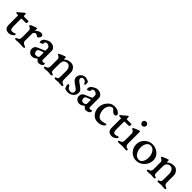

<svg xmlns="http://www.w3.org/2000/svg" viewBox="380 -2121 3604 3604"><g transform="rotate(45 2182.0 -318.5)"><path d="M186 8Q137 8 107.5 -19Q78 -46 78 -106V-344Q78 -345 78.5 -348Q79 -351 78.5 -351.5Q78 -352 76.5 -354Q75 -356 71.5 -356.5Q68 -357 62 -357.5Q56 -358 47 -358Q38 -358 26.5 -361.5Q15 -365 15 -372Q15 -378 24.5 -387.5Q34 -397 56 -414Q78 -431 82 -435Q85 -437 96 -447.5Q107 -458 115 -465Q123 -472 132.5 -478.5Q142 -485 147 -485Q161 -485 161 -460V-432Q161 -417 183 -417H280Q300 -417 300 -394Q300 -385 292.5 -371.5Q285 -358 276 -358H177Q161 -358 161 -339V-152Q161 -101 173.5 -80.5Q186 -60 213 -60Q235 -60 259 -69Q283 -78 285 -78Q300 -78 300 -64Q300 -44 263.5 -18Q227 8 186 8Z M464 -4Q455 -4 420.5 -1Q386 2 375 2Q345 2 345 -18Q345 -32 384 -44Q403 -50 412.5 -68.5Q422 -87 422 -108V-302Q422 -315 410 -331Q398 -347 381 -353Q360 -361 360 -374Q360 -386 389 -399Q399 -404 442.5 -421Q486 -438 493 -438Q501 -438 503 -432.5Q505 -427 505 -410V-385Q507 -377 513 -380Q519 -383 525 -391Q538 -405 565 -417.5Q592 -430 613 -430Q670 -430 670 -388Q670 -361 640 -331Q631 -322 624 -322Q617 -322 593.5 -336Q570 -350 559 -350Q541 -350 524 -336Q507 -322 507 -303L505 -108Q505 -89 519.5 -69.5Q534 -50 554 -44Q595 -32 595 -18Q595 2 561 2Q549 2 510 -1Q471 -4 464 -4Z M790 -131Q790 -59 849 -59Q872 -59 891.5 -69.5Q911 -80 911 -97V-191Q911 -206 888 -198L840 -179Q790 -163 790 -131ZM864 -430Q925 -430 960 -400Q995 -370 995 -328V-91Q995 -79 1006.5 -71Q1018 -63 1031 -63Q1039 -63 1051.5 -69.5Q1064 -76 1067 -76Q1076 -76 1076 -54Q1076 -28 1047 -10Q1018 8 986 8Q947 8 917 -33Q912 -40 909.5 -40.5Q907 -41 902 -35Q859 8 800 8Q763 8 732 -21.5Q701 -51 701 -88Q701 -159 755 -182L886 -237Q909 -247 909 -260V-309Q909 -334 886 -352Q863 -370 836 -370Q818 -370 804 -362.5Q790 -355 790 -341Q790 -309 780 -302Q774 -298 752.5 -289.5Q731 -281 724 -281Q716 -281 716 -315Q716 -332 727 -352Q738 -372 754 -383Q823 -430 864 -430Z M1537 -110Q1537 -88 1546.5 -69Q1556 -50 1575 -44Q1611 -33 1611 -18Q1611 -12 1610 -8.5Q1609 -5 1602.5 -1.5Q1596 2 1584 2Q1572 2 1537.5 -1Q1503 -4 1496 -4Q1486 -4 1459.5 -1Q1433 2 1422 2Q1392 2 1392 -18Q1392 -32 1431 -44Q1454 -50 1454 -108V-261Q1454 -307 1429.5 -342.5Q1405 -378 1367 -378Q1322 -378 1295.5 -350.5Q1269 -323 1269 -268L1268 -108Q1268 -51 1291 -44Q1329 -33 1329 -18Q1329 2 1300 2Q1288 2 1261 -1Q1234 -4 1227 -4Q1217 -4 1183 -1Q1149 2 1138 2Q1108 2 1108 -18Q1108 -32 1147 -44Q1166 -50 1175.5 -68.5Q1185 -87 1185 -108V-302Q1185 -315 1173 -331Q1161 -347 1144 -353Q1123 -361 1123 -374Q1123 -386 1152 -399Q1164 -405 1206.5 -421.5Q1249 -438 1256 -438Q1264 -438 1266 -432.5Q1268 -427 1268 -410V-385Q1268 -372 1284 -387Q1287 -390 1288 -391Q1336 -430 1412 -430Q1464 -430 1500.5 -388.5Q1537 -347 1537 -291Z M1794 -430Q1821 -430 1878 -406Q1885 -403 1889 -390Q1894 -372 1894 -341Q1894 -319 1882 -319Q1860 -319 1852 -344Q1847 -362 1827.5 -373Q1808 -384 1784 -384Q1765 -384 1751.5 -371.5Q1738 -359 1738 -341Q1738 -328 1745 -316Q1752 -304 1759 -297.5Q1766 -291 1781 -280L1863 -218Q1911 -182 1911 -138Q1911 -75 1867 -33.5Q1823 8 1760 8Q1714 8 1694 0Q1684 -4 1681.5 -5Q1679 -6 1675 -10Q1671 -14 1669 -20Q1652 -64 1652 -83Q1652 -115 1663 -115Q1689 -115 1707 -75Q1725 -37 1784 -37Q1808 -37 1825.5 -51Q1843 -65 1843 -87Q1843 -94 1842.5 -100Q1842 -106 1840 -112Q1838 -118 1837 -121.5Q1836 -125 1832 -129.5Q1828 -134 1827 -136Q1826 -138 1820 -142.5Q1814 -147 1813.5 -148Q1813 -149 1805 -154L1798 -159L1750 -193Q1722 -213 1707 -226Q1692 -239 1679 -260Q1666 -281 1666 -305Q1666 -356 1704 -393Q1742 -430 1794 -430Z M2043 -131Q2043 -59 2102 -59Q2125 -59 2144.5 -69.5Q2164 -80 2164 -97V-191Q2164 -206 2141 -198L2093 -179Q2043 -163 2043 -131ZM2117 -430Q2178 -430 2213 -400Q2248 -370 2248 -328V-91Q2248 -79 2259.5 -71Q2271 -63 2284 -63Q2292 -63 2304.5 -69.5Q2317 -76 2320 -76Q2329 -76 2329 -54Q2329 -28 2300 -10Q2271 8 2239 8Q2200 8 2170 -33Q2165 -40 2162.5 -40.5Q2160 -41 2155 -35Q2112 8 2053 8Q2016 8 1985 -21.5Q1954 -51 1954 -88Q1954 -159 2008 -182L2139 -237Q2162 -247 2162 -260V-309Q2162 -334 2139 -352Q2116 -370 2089 -370Q2071 -370 2057 -362.5Q2043 -355 2043 -341Q2043 -309 2033 -302Q2027 -298 2005.5 -289.5Q1984 -281 1977 -281Q1969 -281 1969 -315Q1969 -332 1980 -352Q1991 -372 2007 -383Q2076 -430 2117 -430Z M2544 8Q2466 8 2415 -52.5Q2364 -113 2364 -195Q2364 -288 2423 -359Q2482 -430 2566 -430Q2642 -430 2683 -397Q2716 -369 2716 -351Q2716 -333 2704 -322.5Q2692 -312 2674 -312Q2645 -312 2609 -348Q2607 -350 2600 -357.5Q2593 -365 2589.5 -368Q2586 -371 2580.5 -375.5Q2575 -380 2569.5 -381.5Q2564 -383 2558 -383Q2515 -383 2485.5 -338.5Q2456 -294 2456 -242Q2456 -169 2488 -114.5Q2520 -60 2580 -60Q2607 -60 2646 -72L2685 -83Q2700 -83 2700 -69Q2700 -44 2655.5 -18Q2611 8 2544 8Z M2919 8Q2870 8 2840.5 -19Q2811 -46 2811 -106V-344Q2811 -345 2811.5 -348Q2812 -351 2811.5 -351.5Q2811 -352 2809.5 -354Q2808 -356 2804.5 -356.5Q2801 -357 2795 -357.5Q2789 -358 2780 -358Q2771 -358 2759.5 -361.5Q2748 -365 2748 -372Q2748 -378 2757.5 -387.5Q2767 -397 2789 -414Q2811 -431 2815 -435Q2818 -437 2829 -447.5Q2840 -458 2848 -465Q2856 -472 2865.5 -478.5Q2875 -485 2880 -485Q2894 -485 2894 -460V-432Q2894 -417 2916 -417H3013Q3033 -417 3033 -394Q3033 -385 3025.5 -371.5Q3018 -358 3009 -358H2910Q2894 -358 2894 -339V-152Q2894 -101 2906.5 -80.5Q2919 -60 2946 -60Q2968 -60 2992 -69Q3016 -78 3018 -78Q3033 -78 3033 -64Q3033 -44 2996.5 -18Q2960 8 2919 8Z M3246 -591Q3246 -568 3230 -551.5Q3214 -535 3191 -535Q3168 -535 3152 -551.5Q3136 -568 3136 -591Q3136 -613 3152 -629Q3168 -645 3191 -645Q3214 -645 3230 -629Q3246 -613 3246 -591ZM3155 -302Q3155 -315 3143 -331Q3131 -347 3114 -353Q3093 -361 3093 -374Q3093 -386 3122 -399Q3132 -404 3175.5 -421Q3219 -438 3226 -438Q3234 -438 3236 -432Q3238 -426 3238 -409V-108Q3238 -87 3247.5 -68.5Q3257 -50 3276 -44Q3319 -31 3319 -18Q3319 2 3285 2Q3273 2 3238.5 -1Q3204 -4 3197 -4Q3187 -4 3153 -1Q3119 2 3108 2Q3073 2 3073 -18Q3073 -31 3117 -44Q3136 -50 3145.5 -68.5Q3155 -87 3155 -108Z M3456 -237Q3456 -159 3492.5 -99Q3529 -39 3594 -39Q3645 -39 3672 -89Q3699 -139 3699 -203Q3699 -276 3663 -332Q3627 -388 3566 -388Q3515 -388 3485.5 -342Q3456 -296 3456 -237ZM3573 -430Q3663 -430 3730.5 -372.5Q3798 -315 3798 -230Q3798 -133 3730.5 -62.5Q3663 8 3568 8Q3478 8 3417 -58Q3356 -124 3356 -215Q3356 -303 3423 -366.5Q3490 -430 3573 -430Z M4270 -110Q4270 -88 4279.5 -69Q4289 -50 4308 -44Q4344 -33 4344 -18Q4344 -12 4343 -8.5Q4342 -5 4335.5 -1.5Q4329 2 4317 2Q4305 2 4270.5 -1Q4236 -4 4229 -4Q4219 -4 4192.5 -1Q4166 2 4155 2Q4125 2 4125 -18Q4125 -32 4164 -44Q4187 -50 4187 -108V-261Q4187 -307 4162.5 -342.5Q4138 -378 4100 -378Q4055 -378 4028.5 -350.5Q4002 -323 4002 -268L4001 -108Q4001 -51 4024 -44Q4062 -33 4062 -18Q4062 2 4033 2Q4021 2 3994 -1Q3967 -4 3960 -4Q3950 -4 3916 -1Q3882 2 3871 2Q3841 2 3841 -18Q3841 -32 3880 -44Q3899 -50 3908.5 -68.5Q3918 -87 3918 -108V-302Q3918 -315 3906 -331Q3894 -347 3877 -353Q3856 -361 3856 -374Q3856 -386 3885 -399Q3897 -405 3939.5 -421.5Q3982 -438 3989 -438Q3997 -438 3999 -432.5Q4001 -427 4001 -410V-385Q4001 -372 4017 -387Q4020 -390 4021 -391Q4069 -430 4145 -430Q4197 -430 4233.5 -388.5Q4270 -347 4270 -291Z"/></g></svg>

Font: EB Garamond 08
Style: Regular
Weight: 400
Version: Version 0.016 ; ttfautohint (v1.5)